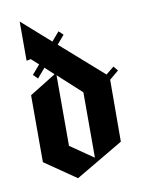

<svg xmlns="http://www.w3.org/2000/svg" viewBox="-74 -672 532 723"><g transform="rotate(-10 192.0 -310.5)"><path d="M153.3 -396.7V-126.7L241.7 -65.8V-315.8ZM146.7 -401.7 113.3 -432.5 82.5 -396.7 65.8 -413.3 95.8 -448.3 68.3 -473.3 51.7 -470V-620L160 -524.2L189.2 -558.3L205.8 -542.5L177.5 -509.2L339.2 -366.7L370 -391.7L384.2 -374.2L349.2 -345L348.3 -108.3L165.8 -0.8L45.8 -83.3V-339.2Z"/></g></svg>

Font: Chomsky
Style: Regular
Weight: 400
Version: Version 2.3